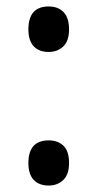

<svg xmlns="http://www.w3.org/2000/svg" viewBox="-20 -614 301 595"><path d="M131 -453Q101 -453 84.5 -470.5Q68 -488 68 -523Q68 -594 131 -594Q160 -594 177 -576.5Q194 -559 194 -523Q194 -487 176 -470Q158 -453 131 -453ZM131 -39Q101 -39 84.5 -56.5Q68 -74 68 -109Q68 -179 131 -179Q159 -179 176.5 -162.5Q194 -146 194 -109Q194 -73 176 -56Q158 -39 131 -39Z"/></svg>

Font: Noto Sans Tamil UI Condensed Medium
Style: Regular
Weight: 500
Width: 3
Designer: Jelle Bosma - Monotype Design Team
Foundry: Monotype Imaging Inc.
Version: Version 2.004; ttfautohint (v1.8.4.7-5d5b)